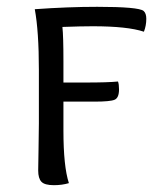

<svg xmlns="http://www.w3.org/2000/svg" viewBox="-20 -539 449 563"><path d="M166 -241V-156Q166 -51 182 -2Q162 4 138 4Q111 4 101.5 -6Q92 -16 92 -39Q92 -52 93 -101Q94 -150 94 -177V-334Q94 -447 82 -512Q180 -519 265 -519Q386 -519 401 -507Q409 -500 409 -484Q409 -464 402 -446Q354 -462 252 -462Q219 -462 163 -460Q166 -433 166 -360V-297H230Q297 -297 326 -300Q329 -292 329 -277Q329 -252 316 -246.5Q303 -241 257 -241Z"/></svg>

Font: Overlock SC
Style: Regular
Weight: 400
Designer: Dario Muhafara
Foundry: Dario Manuel Muhafara
Version: Version 1.001